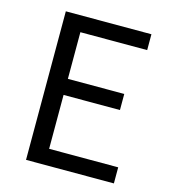

<svg xmlns="http://www.w3.org/2000/svg" viewBox="-100 -738 728 819"><g transform="rotate(15 263.5 -328.0)"><path d="M90 0V-656H468V-586H173V-380H422V-309H173V-71H478V0Z"/></g></svg>

Font: Source Sans 3
Style: Regular
Weight: 400
Designer: Paul D. Hunt
Foundry: Adobe
Version: Version 3.046;hotconv 1.0.118;makeotfexe 2.5.65603